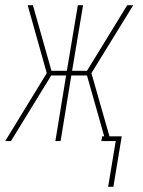

<svg xmlns="http://www.w3.org/2000/svg" viewBox="-28 -540 548 735"><path d="M386 175 415 0H360L363 -18H371L305 -251H245L204 0H184L225 -251H168L14 0H-8L151 -260L78 -520H98L169 -269H228L270 -520H290L248 -269H305L459 -520H482L322 -260L391 -18H438L406 175Z"/></svg>

Font: Iosevka SS04 Thin Oblique
Style: Regular
Weight: 100
Italic angle: -9°
Monospace: yes
Designer: Belleve Invis
Foundry: Belleve Invis
Version: Version 19.0.0; ttfautohint (v1.8.4)